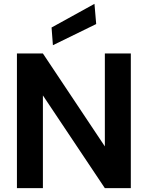

<svg xmlns="http://www.w3.org/2000/svg" viewBox="-20 -978 768 998"><path d="M68 0V-700H203L525 -217V-700H660V0H525L203 -482V0ZM255 -743 248 -835 471 -958 480 -853Z"/></svg>

Font: DM Sans 18pt
Style: Bold
Weight: 700
Designer: Colophon Foundry, Jonny Pinhorn
Foundry: Colophon Foundry
Version: Version 4.004;gftools[0.9.30]